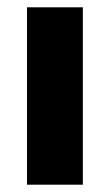

<svg xmlns="http://www.w3.org/2000/svg" viewBox="-20 -506 301 526"><path d="M54 0V-486H207V0Z"/></svg>

Font: Outfit Thin
Style: Regular
Weight: 100
Designer: Rodrigo Fuenzalida
Foundry: fragTYPE
Version: Version 1.100;gftools[0.9.27]